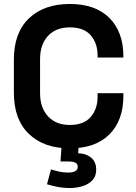

<svg xmlns="http://www.w3.org/2000/svg" viewBox="-20 -734 684 968"><path d="M332 14Q202 14 126 -58.5Q50 -131 50 -266V-434Q50 -569 126 -641.5Q202 -714 332 -714Q461 -714 531.5 -643.5Q602 -573 602 -450V-444H472V-454Q472 -516 437.5 -556Q403 -596 332 -596Q262 -596 222 -553Q182 -510 182 -436V-264Q182 -191 222 -147.5Q262 -104 332 -104Q403 -104 437.5 -144.5Q472 -185 472 -246V-264H602V-250Q602 -127 531.5 -56.5Q461 14 332 14ZM332 214Q300 214 269.5 208Q239 202 217 195L237 120Q256 126 277.5 131Q299 136 326 136Q346 136 359 129Q372 122 372 107Q372 93 360.5 86.5Q349 80 323 80H285L292 -20H378L374 39Q412 39 438.5 60Q465 81 465 122Q465 154 446 174.5Q427 195 396.5 204.5Q366 214 332 214Z"/></svg>

Font: Space Grotesk Light
Style: Bold
Weight: 700
Version: Version 2.000